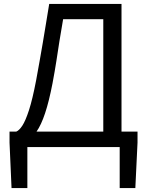

<svg xmlns="http://www.w3.org/2000/svg" viewBox="-20 -753 752 983"><path d="M120.1 0V210H39.1L28.8 -22.9V-79.1H63Q78.1 -85 94.5 -109.9Q110.8 -134.8 128.7 -189.9Q146.5 -245.1 165 -341.8Q175.3 -397 183.3 -443.1Q191.4 -489.3 199 -533.4Q206.5 -577.6 214.4 -626Q222.2 -674.3 231.9 -732.9H602.1V-79.1H684.1V-22.9L672.9 210H592.8V0ZM167 -79.1H508.8V-654.8H303.2Q292 -592.3 284.2 -541.7Q276.4 -491.2 268.6 -440.4Q260.7 -389.6 249 -327.1Q231 -233.9 210.9 -173.6Q190.9 -113.3 167 -79.1Z"/></svg>

Font: Source Han Sans CN
Style: Regular
Weight: 400
Designer: Ryoko NISHIZUKA  (kana, bopomofo & ideographs); Paul D. Hunt (Latin, Greek & Cyrillic); Sandoll Communications , Soo-you
Foundry: Adobe
Version: Version 2.004;hotconv 1.0.118;makeotfexe 2.5.65603